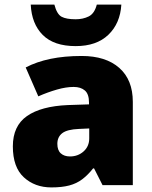

<svg xmlns="http://www.w3.org/2000/svg" viewBox="-20 -900 663 837"><path d="M336 -656Q441 -656 500 -604Q559 -552 559 -456V-93H427L390 -166H386Q363 -137 338.5 -118.5Q314 -100 282 -91.5Q250 -83 204 -83Q132 -83 84 -127Q36 -171 36 -262Q36 -351 97.5 -394Q159 -437 276 -442L368 -445V-453Q368 -490 350 -505.5Q332 -521 301 -521Q268 -521 228 -509.5Q188 -498 147 -480L92 -606Q140 -631 200.5 -643.5Q261 -656 336 -656ZM325 -338Q273 -336 251.5 -319.5Q230 -303 230 -273Q230 -245 245 -231.5Q260 -218 285 -218Q320 -218 344.5 -240Q369 -262 369 -297V-340ZM509 -880Q504 -798 452.5 -748.5Q401 -699 310 -699Q215 -699 166.5 -747.5Q118 -796 114 -880H217Q228 -838 248.5 -827Q269 -816 310 -816Q342 -816 367 -828.5Q392 -841 402 -880Z"/></svg>

Font: Noto Sans Kannada UI Black
Style: Regular
Weight: 900
Designer: Jelle Bosma - Monotype Design Team
Foundry: Monotype Imaging Inc.
Version: Version 2.005; ttfautohint (v1.8.4.7-5d5b)